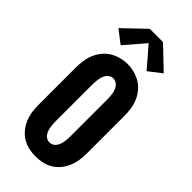

<svg xmlns="http://www.w3.org/2000/svg" viewBox="-304 -1040 1109 1109"><g transform="rotate(45 250.0 -486.0)"><path d="M250 8Q222 8 194 2Q166 -4 142 -19Q118 -34 100 -56Q82 -78 71 -104.5Q60 -131 56 -159Q52 -187 52 -215V-520Q52 -548 56 -576.5Q60 -605 71 -631Q82 -657 100 -679.5Q118 -702 142 -716.5Q166 -731 194 -738.5Q222 -746 250 -746Q278 -746 306 -738.5Q334 -731 358 -716.5Q382 -702 400 -679.5Q418 -657 429 -631Q440 -605 444 -576.5Q448 -548 448 -520V-215Q448 -187 444 -159Q440 -131 429 -104.5Q418 -78 400 -56Q382 -34 358 -19Q334 -4 306 2Q278 8 250 8ZM250 -106Q262 -106 272.5 -111.5Q283 -117 290 -126.5Q297 -136 301 -147Q305 -158 307 -169Q309 -180 310 -191.5Q311 -203 311 -215V-520Q311 -532 310 -543.5Q309 -555 307 -566.5Q305 -578 300.5 -589Q296 -600 289 -609Q282 -618 271.5 -623.5Q261 -629 249 -629Q238 -629 227.5 -623.5Q217 -618 210 -608.5Q203 -599 199 -588Q195 -577 193 -566Q191 -555 190 -543.5Q189 -532 189 -520V-215Q189 -203 190 -191.5Q191 -180 193 -169Q195 -158 199 -147Q203 -136 210 -126.5Q217 -117 227.5 -111.5Q238 -106 250 -106ZM144 -794 65 -855 196 -980H304L435 -855L356 -794L250 -917Z"/></g></svg>

Font: Iosevka Slab Heavy
Style: Regular
Weight: 900
Monospace: yes
Designer: Belleve Invis
Foundry: Belleve Invis
Version: Version 11.1.0; ttfautohint (v1.8.3)